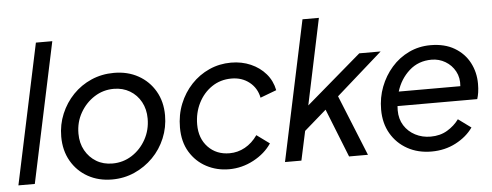

<svg xmlns="http://www.w3.org/2000/svg" viewBox="-50 -863 2569 1003"><g transform="rotate(-5 1235.0 -361.5)"><path d="M10 0 166 -735H252L96 0Z M501 12Q430 12 374.5 -19Q319 -50 287 -105.5Q255 -161 255 -234Q255 -297 278.5 -353Q302 -409 343 -451.5Q384 -494 439 -518Q494 -542 558 -542Q630 -542 685.5 -511Q741 -480 773 -425Q805 -370 805 -298Q805 -235 781.5 -178.5Q758 -122 716 -79.5Q674 -37 619 -12.5Q564 12 501 12ZM510 -71Q566 -71 612 -100.5Q658 -130 685.5 -179.5Q713 -229 713 -289Q713 -338 692 -376.5Q671 -415 634 -437Q597 -459 550 -459Q494 -459 448 -429.5Q402 -400 374 -351Q346 -302 346 -242Q346 -192 367.5 -153.5Q389 -115 425.5 -93Q462 -71 510 -71Z M1114 12Q1050 12 996 -16.5Q942 -45 909.5 -98.5Q877 -152 877 -227Q877 -294 900 -351Q923 -408 963.5 -451Q1004 -494 1057.5 -518Q1111 -542 1172 -542Q1228 -542 1275 -521.5Q1322 -501 1353.5 -464.5Q1385 -428 1395 -378L1310 -346Q1300 -397 1261 -428Q1222 -459 1167 -459Q1109 -459 1064 -428.5Q1019 -398 993.5 -347Q968 -296 968 -235Q968 -162 1011.5 -116.5Q1055 -71 1124 -71Q1167 -71 1205 -92Q1243 -113 1271 -153L1338 -104Q1304 -53 1243 -20.5Q1182 12 1114 12Z M1408 0 1564 -735H1650L1555 -284L1844 -532H1956L1714 -318L1843 0H1744L1643 -254L1527 -153L1494 0Z M2176 12Q2105 12 2050 -18.5Q1995 -49 1963.5 -103Q1932 -157 1932 -229Q1932 -292 1953.5 -348Q1975 -404 2013.5 -448Q2052 -492 2104.5 -517Q2157 -542 2218 -542Q2292 -542 2343.5 -511.5Q2395 -481 2421.5 -430.5Q2448 -380 2448 -320Q2448 -294 2445 -274.5Q2442 -255 2437 -240H2019Q2018 -229 2018 -218Q2018 -172 2039.5 -138Q2061 -104 2097.5 -85Q2134 -66 2178 -66Q2228 -66 2265.5 -88.5Q2303 -111 2327 -144L2394 -95Q2361 -48 2303.5 -18Q2246 12 2176 12ZM2217 -466Q2148 -466 2100 -423Q2052 -380 2032 -315H2355Q2359 -359 2340.5 -393Q2322 -427 2289 -446.5Q2256 -466 2217 -466Z"/></g></svg>

Font: Plus Jakarta Display
Style: Italic
Weight: 400
Italic angle: -12°
Designer: Gumpita Rahayu
Foundry: Tokotype Studio
Version: Version 1.000